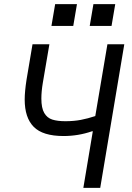

<svg xmlns="http://www.w3.org/2000/svg" viewBox="-20 -913 640 933"><path d="M431 -275H427Q360 -252 289 -252Q188 -252 144 -296.5Q100 -341 100 -429Q100 -468 109 -526L138 -698H220L188 -510Q181 -468 181 -434Q181 -388 195 -364Q209 -340 234 -332Q259 -324 298 -324Q339 -324 373 -330.5Q407 -337 443 -349L502 -698H584L467 0H385ZM354 -893 336 -787H230L248 -893ZM540 -893 522 -787H416L434 -893Z"/></svg>

Font: iA Writer Mono V
Style: Regular
Weight: 400
Italic angle: -9.5°
Designer: Mike Abbink, Paul van der Laan, Pieter van Rosmalen
Foundry: Bold Monday
Version: Version 2.000